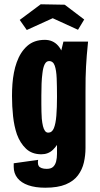

<svg xmlns="http://www.w3.org/2000/svg" viewBox="-20 -710 465 896"><path d="M191 166Q145 166 112 154.5Q79 143 61.5 121Q44 99 44 69Q44 64 44 60Q44 56 44 52L158 36Q157 40 157 43Q157 46 157 50Q157 59 161 65Q165 71 174.5 74.5Q184 78 198 78Q218 78 228 68.5Q238 59 242 43Q246 27 246 8Q246 -18 246 -60Q246 -102 246 -157Q246 -212 246 -277Q246 -323 248.5 -358.5Q251 -394 255.5 -422Q260 -450 265.5 -472.5Q271 -495 276 -516H391Q387 -479 385 -451.5Q383 -424 381.5 -399.5Q380 -375 379.5 -346Q379 -317 379 -278Q379 -235 379 -204Q379 -173 379 -146Q379 -119 379 -89Q379 -59 379 -19Q379 15 371.5 48Q364 81 344 108Q324 135 287 150.5Q250 166 191 166ZM173 10Q129 10 101.5 -16Q74 -42 59 -83Q46 -121 41 -167.5Q36 -214 36 -262Q36 -291 38 -318Q40 -345 45 -371Q50 -397 58 -419Q75 -467 107 -495.5Q139 -524 189 -524Q227 -524 251 -497Q275 -470 287 -410Q299 -350 299 -250L246 -259Q246 -307 244.5 -344.5Q243 -382 235.5 -403.5Q228 -425 209 -425Q196 -425 188.5 -410Q181 -395 178 -368Q175 -346 174 -319.5Q173 -293 173 -264Q173 -243 173 -224Q173 -205 173.5 -188Q174 -171 175 -156Q177 -136 180.5 -121.5Q184 -107 190 -99Q196 -91 205 -91Q223 -91 231.5 -112Q240 -133 243 -170.5Q246 -208 246 -257L299 -250Q299 -233 296 -201.5Q293 -170 285 -134Q277 -98 263 -65Q249 -32 227 -11Q205 10 173 10ZM344 -571 226 -625 105 -570 72 -617 170 -690 282 -688 373 -619Z"/></svg>

Font: Truculenta Black
Style: Regular
Weight: 900
Version: Version 1.002